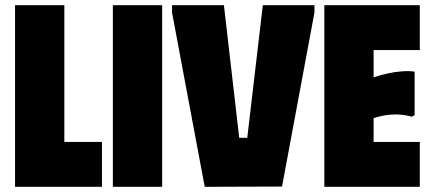

<svg xmlns="http://www.w3.org/2000/svg" viewBox="-20 -720 1659 740"><path d="M38 -700H228V-173H373V0H38Z M415 -700H605V0H415Z M643 -700H843L902 -189H933L993 -700H1192V-672L1067 -1L769 0L643 -672Z M1598 -700V-527H1420V-422Q1447 -431 1474.5 -437Q1502 -443 1528.5 -445Q1555 -447 1578 -444V-276L1567 -270Q1548 -276 1524.5 -278Q1501 -280 1475 -277Q1449 -274 1420 -265V-173H1598V0H1230V-700Z"/></svg>

Font: Phudu Black
Style: Regular
Weight: 900
Version: Version 1.005;gftools[0.9.23]